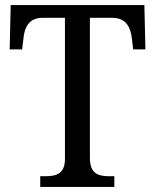

<svg xmlns="http://www.w3.org/2000/svg" viewBox="-20 -734 609 754"><path d="M138 0H429V-42H409C367 -42 333 -51 333 -114V-664H421C476 -664 493 -626 498 -582L503 -540H551L547 -714H22L18 -540H67L72 -582C76 -626 93 -664 147 -664H235V-109C235 -50 199 -42 158 -42H138Z"/></svg>

Font: Noto Serif Bengali SemiCondensed
Style: Regular
Weight: 400
Width: 4
Designer: Juan Bruce, Universal Thirst, Indian Type Foundry and the Monotype Design Team.
Foundry: Monotype Imaging Inc.
Version: Version 2.003